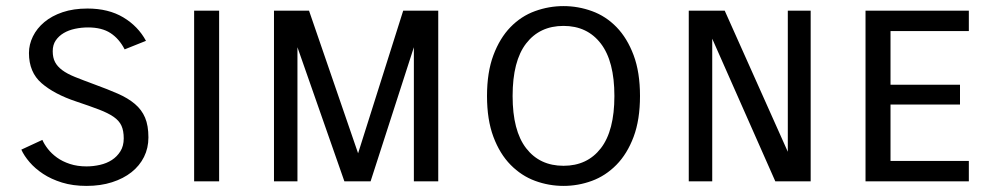

<svg xmlns="http://www.w3.org/2000/svg" viewBox="-20 -595 3259 630"><path d="M119 -136Q125 -122 137 -106.5Q149 -91 167 -78Q185 -65 209.5 -57Q234 -49 264 -49Q286 -49 308 -54Q330 -59 347 -70Q364 -81 375 -98.5Q386 -116 386 -141Q386 -166 378.5 -182.5Q371 -199 353 -211.5Q335 -224 305 -235.5Q275 -247 230 -262Q158 -286 116.5 -322Q75 -358 75 -421Q75 -449 88 -475.5Q101 -502 125.5 -522.5Q150 -543 185.5 -555Q221 -567 267 -567Q336 -567 384.5 -538Q433 -509 459 -461L389 -433Q371 -468 342.5 -486.5Q314 -505 269 -505Q247 -505 226 -500.5Q205 -496 189 -486.5Q173 -477 163 -462.5Q153 -448 153 -427Q153 -406 160.5 -391.5Q168 -377 184 -365Q200 -353 226 -342.5Q252 -332 290 -318Q334 -302 367 -287.5Q400 -273 422.5 -254Q445 -235 456 -209Q467 -183 467 -144Q467 -109 452.5 -80Q438 -51 411.5 -30Q385 -9 347.5 3Q310 15 264 15Q219 15 183.5 4Q148 -7 121.5 -24.5Q95 -42 77 -63Q59 -84 50 -104Z M699 -560V0H617V-560Z M1110 0 956 -440V0H879V-560H994L1155 -92L1303 -560H1418V0H1338V-440L1196 0Z M1578 -280Q1578 -358 1599 -414Q1620 -470 1655 -506Q1690 -542 1735.5 -558.5Q1781 -575 1829 -575Q1877 -575 1922.5 -558.5Q1968 -542 2003 -506Q2038 -470 2059 -414Q2080 -358 2080 -280Q2080 -202 2059 -146Q2038 -90 2002.5 -54Q1967 -18 1922 -1.5Q1877 15 1829 15Q1781 15 1736 -1.5Q1691 -18 1655.5 -54Q1620 -90 1599 -146Q1578 -202 1578 -280ZM1662 -280Q1662 -166 1706.5 -108.5Q1751 -51 1829 -51Q1907 -51 1951.5 -108.5Q1996 -166 1996 -280Q1996 -394 1951.5 -452Q1907 -510 1829 -510Q1751 -510 1706.5 -452.5Q1662 -395 1662 -280Z M2640 -560V0H2524L2317 -468V0H2240V-560H2358L2565 -97V-560Z M3130 -252H2902V-67H3159V0H2820V-560H3159V-493H2902V-317H3130Z"/></svg>

Font: Carrois Gothic SC
Style: Regular
Weight: 400
Designer: Ralph du Carrois
Foundry: Ralph du Carrois
Version: Version 1.001